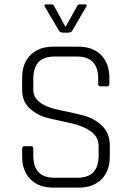

<svg xmlns="http://www.w3.org/2000/svg" viewBox="-20 -856 602 876"><path d="M81 -142V-178Q81 -189 92 -189H121Q132 -189 132 -178V-145Q132 -45 229 -45H333Q430 -45 430 -146V-188Q430 -232 394 -257Q358 -282 307 -293Q256 -304 204.5 -316Q153 -328 117 -360Q81 -392 81 -446V-501Q81 -567 119 -605Q157 -643 222 -643H338Q403 -643 441 -605Q479 -567 479 -501V-473Q479 -462 468 -462H439Q428 -462 428 -473V-498Q428 -598 331 -598H228Q132 -598 132 -496V-446Q132 -377 255 -353Q306 -343 357.5 -330Q409 -317 445 -283Q481 -249 481 -191V-142Q481 -76 443 -38Q405 0 340 0H222Q157 0 119 -38Q81 -76 81 -142ZM290 -707H269Q255 -707 249 -716L185 -825Q178 -836 190 -836H214Q224 -836 226 -830L279 -733L333 -830Q335 -836 345 -836H369Q380 -836 373 -825L310 -716Q304 -707 290 -707Z"/></svg>

Font: Rajdhani
Style: Regular
Weight: 400
Designer: Satya Rajpurohit, Jyotish Sonowal
Foundry: Indian Type Foundry
Version: Version 1.201;PS 1.0;hotconv 1.0.78;makeotf.lib2.5.61930; tt